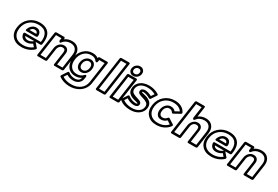

<svg xmlns="http://www.w3.org/2000/svg" viewBox="92 -2179 5461 3774"><g transform="rotate(30 2822.5 -292.0)"><path d="M71.8 -268.1Q91.3 -402.8 188.2 -486.3Q285.2 -569.8 420.9 -569.8Q425.3 -569.8 434.1 -569.3Q442.9 -568.8 446.8 -568.8Q539.1 -563.5 596.7 -517.8Q654.3 -472.2 670.7 -397Q687 -321.8 668 -221.2Q666 -210.9 658 -204.6Q649.9 -198.2 640.1 -198.2H532.2L534.2 -195.8L611.8 -106.9Q617.7 -100.1 616.5 -89.6Q615.2 -79.1 607.9 -71.8Q555.2 -22 486.6 4.4Q418 30.8 339.8 30.8Q199.7 30.8 126 -52Q52.2 -134.8 71.8 -268.1ZM122.1 -268.1Q105.5 -153.8 165.3 -86.4Q225.1 -19 347.2 -19Q466.8 -19 556.2 -88.9L507.8 -144Q443.8 -98.1 373 -98.1Q316.4 -98.1 280.8 -129.6Q245.1 -161.1 238.8 -216.8Q237.8 -226.1 240.2 -232.4Q242.7 -238.8 246.3 -241.7Q250 -244.6 255.6 -246.3Q261.2 -248 263.2 -248Q265.1 -248 268.1 -248H623Q643.6 -378.9 591.1 -449.5Q538.6 -520 414.1 -520Q298.3 -520 218.5 -451.4Q138.7 -382.8 122.1 -268.1ZM250 -319.8Q268.1 -377 309.6 -413.6Q351.1 -450.2 405.8 -450.2Q462.9 -450.2 493.7 -412.4Q524.4 -374.5 516.1 -315.9Q514.6 -306.6 506.1 -298.8Q497.6 -291 486.8 -291H271Q258.8 -291 253.2 -296.9Q247.6 -302.7 248.5 -309.3Q249.5 -315.9 250 -319.8ZM296.9 -198.2Q318.4 -147.9 379.9 -147.9Q445.3 -147.9 499 -195.8L501 -198.2ZM311 -340.8H465.8Q463.4 -369.6 446.5 -384.8Q429.7 -399.9 398.9 -399.9Q342.8 -399.9 311 -340.8Z M688.5 0 766.6 -539.1Q768.1 -549.8 776.6 -556.9Q785.2 -564 794.4 -564H967.8Q978.5 -564 984.9 -555.9Q991.2 -547.9 989.7 -539.1L986.3 -519Q1052.7 -570.3 1148.4 -571.8Q1248 -571.8 1300.3 -507.6Q1352.5 -443.4 1337.4 -339.8L1288.6 0Q1287.1 10.7 1278.1 17.8Q1269 24.9 1259.8 24.9H1087.4Q1076.7 24.9 1070.8 17.1Q1064.9 9.3 1066.4 0L1108.4 -292Q1113.3 -330.6 1098.1 -349.9Q1083 -369.1 1049.8 -369.1Q1014.2 -369.1 988.8 -346.7Q963.4 -324.2 952.6 -284.2L911.6 0Q910.2 10.7 900.9 17.8Q891.6 24.9 882.3 24.9H709.5Q698.7 24.9 692.9 17.1Q687 9.3 688.5 0ZM742.7 -24.9H865.7L902.3 -285.2Q902.3 -285.6 902.8 -286.6Q903.3 -287.6 903.3 -288.1Q918 -345.2 959 -382.1Q1000 -418.9 1056.6 -418.9Q1110.4 -418.9 1138.7 -383.3Q1167 -347.7 1158.7 -292L1120.6 -24.9H1242.7L1287.6 -339.8Q1299.8 -424.8 1260.3 -473.4Q1220.7 -522 1141.6 -522Q1033.2 -520.5 971.7 -438Q964.4 -428.2 957 -426.3Q949.7 -424.3 944.6 -428Q939.5 -431.6 935.3 -436.8Q931.2 -441.9 928.7 -446.3L926.8 -451.2L935.5 -514.2H812.5Z M1295.4 119.1 1372.6 2Q1389.2 -22.9 1409.2 -7.8Q1475.6 42 1555.2 42Q1608.4 42 1638.9 19.5Q1669.4 -2.9 1675.3 -42Q1614.7 -3.9 1540.5 -3.9Q1465.8 -3.9 1412.4 -40.3Q1358.9 -76.7 1335.7 -141.8Q1312.5 -207 1324.2 -290Q1342.3 -413.6 1423.6 -491.7Q1504.9 -569.8 1617.2 -569.8Q1694.8 -571.3 1746.6 -530.8L1747.6 -539.1Q1749 -549.8 1757.6 -556.9Q1766.1 -564 1775.4 -564H1947.3Q1958 -564 1964.4 -555.9Q1970.7 -547.9 1969.2 -539.1L1898.4 -48.8Q1886.7 34.2 1836.4 96.9Q1786.1 159.7 1709.5 192.9Q1632.8 226.1 1541.5 226.1Q1470.2 226.1 1407.5 205.8Q1344.7 185.5 1298.3 150.9Q1291.5 146 1290.8 136.2Q1290 126.5 1295.4 119.1ZM1349.6 121.1Q1434.1 175.8 1549.3 175.8Q1672.9 175.8 1753.2 115Q1833.5 54.2 1848.6 -48.8L1915.5 -514.2H1793.5L1787.6 -473.1Q1785.6 -460.4 1780 -454.1Q1774.4 -447.8 1767.8 -448Q1761.2 -448.2 1754.9 -450.2Q1748.5 -452.1 1744.1 -455.1L1740.2 -458Q1701.7 -521.5 1610.4 -520Q1519 -520 1454.1 -457.8Q1389.2 -395.5 1374.5 -290Q1358.9 -182.1 1407 -118.2Q1455.1 -54.2 1547.4 -54.2Q1635.3 -54.2 1691.4 -116.2Q1700.7 -126.5 1708.5 -128.9Q1716.3 -131.3 1720.9 -127Q1725.6 -122.6 1728.8 -116.9Q1731.9 -111.3 1733.4 -106.4L1734.4 -101.1L1725.6 -43.9Q1716.3 17.6 1667.2 54.7Q1618.2 91.8 1548.3 91.8Q1465.3 91.8 1397.5 48.8ZM1484.4 -285.2Q1494.6 -352.5 1539.6 -397.2Q1584.5 -441.9 1646.5 -441.9Q1708 -441.9 1739.3 -397.5Q1770.5 -353 1760.3 -285.2Q1751 -218.8 1706.8 -173.8Q1662.6 -128.9 1601.6 -128.9Q1539.6 -128.9 1506.8 -173.8Q1474.1 -218.8 1484.4 -285.2ZM1534.2 -285.2Q1526.9 -235.8 1547.9 -207.5Q1568.8 -179.2 1608.4 -179.2Q1647 -179.2 1675 -207.5Q1703.1 -235.8 1710.4 -285.2Q1717.8 -335.4 1697.5 -363.8Q1677.2 -392.1 1638.2 -392.1Q1598.6 -392.1 1570.1 -363.5Q1541.5 -335 1534.2 -285.2Z M2018.6 0 2125.5 -742.2Q2127 -752.9 2136 -760Q2145 -767.1 2154.3 -767.1H2327.1Q2337.9 -767.1 2343.8 -759.3Q2349.6 -751.5 2348.1 -742.2L2241.2 0Q2239.7 10.7 2230.7 17.8Q2221.7 24.9 2212.4 24.9H2039.6Q2028.8 24.9 2022.9 17.1Q2017.1 9.3 2018.6 0ZM2072.3 -24.9H2195.3L2294.4 -716.8H2171.4Z M2329.1 0 2407.2 -539.1Q2408.7 -549.8 2417.2 -556.9Q2425.8 -564 2435.1 -564H2607.4Q2618.2 -564 2624.5 -555.9Q2630.9 -547.9 2629.4 -539.1L2551.3 0Q2549.8 10.7 2540.5 17.8Q2531.2 24.9 2522 24.9H2350.1Q2339.4 24.9 2333.5 17.1Q2327.6 9.3 2329.1 0ZM2383.3 -24.9H2505.4L2575.2 -514.2H2453.1ZM2425.3 -693.8Q2432.6 -743.2 2470.7 -776.6Q2508.8 -810.1 2558.1 -810.1Q2607.4 -810.1 2636 -776.6Q2664.6 -743.2 2657.2 -693.8Q2649.9 -643.6 2611.8 -610.4Q2573.7 -577.1 2524.4 -577.1Q2475.1 -577.1 2446.5 -610.4Q2418 -643.6 2425.3 -693.8ZM2475.1 -693.8Q2470.7 -663.1 2485.8 -645Q2501 -627 2531.2 -627Q2561.5 -627 2582.3 -645Q2603 -663.1 2607.4 -693.8Q2611.8 -724.1 2596.4 -741.9Q2581.1 -759.8 2551.3 -759.8Q2521 -759.8 2500.2 -741.7Q2479.5 -723.6 2475.1 -693.8Z M2557.6 -80.1 2628.9 -189.9Q2632.3 -195.3 2637.5 -199.2Q2642.6 -203.1 2650.6 -204.6Q2658.7 -206.1 2666.5 -199.2Q2705.1 -169.4 2749.5 -153.3Q2793.9 -137.2 2835 -137.2Q2849.6 -137.2 2858.2 -139.9Q2866.7 -142.6 2868.2 -144.8Q2869.6 -147 2869.6 -148.9Q2870.6 -155.3 2856 -160.6Q2841.3 -166 2817.4 -171.6Q2793.5 -177.2 2764.9 -185.3Q2736.3 -193.4 2709 -208.3Q2681.6 -223.1 2659.9 -243.9Q2638.2 -264.6 2628.2 -298.8Q2618.2 -333 2624.5 -376Q2633.8 -438.5 2674.3 -483.9Q2714.8 -529.3 2772.2 -550.5Q2829.6 -571.8 2897 -571.8Q3022.9 -571.8 3122.6 -507.8Q3130.4 -502.9 3131.3 -492.7Q3132.3 -482.4 3127 -474.1L3051.8 -361.8Q3045.9 -352.5 3035.4 -349.6Q3024.9 -346.7 3016.6 -352.1Q2930.2 -402.8 2865.7 -402.8Q2838.9 -402.8 2835.9 -391.1Q2835.4 -387.2 2843 -383.8Q2850.6 -380.4 2863.8 -377.4Q2877 -374.5 2894.5 -370.4Q2912.1 -366.2 2931.9 -360.8Q2951.7 -355.5 2972.2 -347.2Q2992.7 -338.9 3011.5 -327.9Q3030.3 -316.9 3046.1 -301.8Q3062 -286.6 3072.8 -267.1Q3083.5 -247.6 3087.6 -221.9Q3091.8 -196.3 3086.9 -165Q3077.6 -102.5 3035.9 -56.9Q2994.1 -11.2 2934.8 10.5Q2875.5 32.2 2805.7 32.2Q2732.9 32.2 2669.7 11.7Q2606.4 -8.8 2560.5 -48.8Q2554.2 -54.7 2553.5 -64.2Q2552.7 -73.7 2557.6 -80.1ZM2611.8 -77.1Q2649.9 -48.8 2702.4 -33.4Q2754.9 -18.1 2814 -18.1Q2907.2 -18.1 2967 -57.4Q3026.9 -96.7 3036.6 -165Q3041 -194.3 3032.2 -217Q3023.4 -239.7 3005.4 -252.9Q2987.3 -266.1 2963.6 -277.1Q2939.9 -288.1 2914.1 -294.7Q2888.2 -301.3 2864 -310.1Q2839.8 -318.8 2821 -328.1Q2802.2 -337.4 2792.5 -353.5Q2782.7 -369.6 2785.6 -391.1Q2790.5 -422.9 2816.2 -438Q2841.8 -453.1 2872.6 -453.1Q2938.5 -453.1 3025.9 -408.2L3071.8 -476.1Q2989.3 -522 2889.6 -522Q2800.3 -522 2742.4 -483.2Q2684.6 -444.3 2674.8 -376Q2669.9 -342.3 2681.6 -317.9Q2693.4 -293.5 2715.8 -280Q2738.3 -266.6 2766.6 -256.6Q2794.9 -246.6 2823.2 -238.3Q2851.6 -230 2874.8 -219.7Q2897.9 -209.5 2910.6 -191.9Q2923.3 -174.3 2919.9 -148.9Q2915 -116.2 2887.7 -101.6Q2860.4 -86.9 2827.6 -86.9Q2738.3 -86.9 2653.8 -143.1Z M3137.2 -268.1Q3156.7 -402.3 3253.4 -486.1Q3350.1 -569.8 3485.4 -569.8Q3571.3 -569.8 3634.5 -535.4Q3697.8 -501 3727.5 -437Q3731.4 -427.7 3727.8 -417.7Q3724.1 -407.7 3714.4 -402.8L3579.6 -328.1Q3570.3 -323.2 3561 -325Q3551.8 -326.7 3547.4 -334Q3520 -379.9 3465.3 -379.9Q3426.8 -379.9 3397.7 -350.6Q3368.7 -321.3 3361.3 -269Q3353 -215.3 3373.8 -186.3Q3394.5 -157.2 3433.6 -157.2Q3495.1 -157.2 3528.3 -205.1Q3534.2 -214.4 3545.2 -217.3Q3556.2 -220.2 3564.5 -214.8L3679.2 -141.1Q3687.5 -136.2 3688.5 -126.2Q3689.5 -116.2 3683.6 -106.9Q3637.2 -41 3562.7 -5.1Q3488.3 30.8 3397.5 30.8Q3263.2 30.8 3190.4 -52.5Q3117.7 -135.7 3137.2 -268.1ZM3187.5 -268.1Q3170.9 -154.8 3230.2 -86.9Q3289.6 -19 3404.3 -19Q3475.1 -19 3532.2 -43Q3589.4 -66.9 3627.4 -110.8L3551.3 -160.2Q3499.5 -106.9 3425.3 -106.9Q3363.3 -106.9 3332.3 -152.8Q3301.3 -198.7 3311.5 -269Q3321.8 -337.9 3366.5 -384Q3411.1 -430.2 3472.7 -430.2Q3541.5 -430.2 3580.6 -381.8L3670.4 -432.1Q3643.1 -474.1 3594 -497.1Q3544.9 -520 3478.5 -520Q3362.8 -520 3283.4 -451.2Q3204.1 -382.3 3187.5 -268.1Z M3724.1 0 3831.1 -742.2Q3832.5 -752.9 3841.6 -760Q3850.6 -767.1 3859.9 -767.1H4032.7Q4043.5 -767.1 4049.3 -759.3Q4055.2 -751.5 4053.7 -742.2L4022 -518.1Q4089.8 -570.3 4185.1 -571.8Q4284.7 -571.8 4336.9 -507.6Q4389.2 -443.4 4374 -339.8L4325.2 0Q4323.7 10.7 4314.5 17.8Q4305.2 24.9 4295.9 24.9H4123Q4112.3 24.9 4106.4 17.1Q4100.6 9.3 4102.1 0L4144 -292Q4154.3 -369.1 4085 -369.1Q4046.4 -369.1 4018.8 -341.6Q3991.2 -314 3984.9 -266.1L3946.8 0Q3945.3 10.7 3936.3 17.8Q3927.2 24.9 3918 24.9H3745.1Q3734.4 24.9 3728.5 17.1Q3722.7 9.3 3724.1 0ZM3777.8 -24.9H3900.9L3935.1 -266.1Q3944.8 -331.1 3987.5 -375Q4030.3 -418.9 4091.8 -418.9Q4146.5 -418.9 4174.3 -383.5Q4202.1 -348.1 4193.8 -292L4155.8 -24.9H4278.8L4323.7 -339.8Q4335.9 -424.8 4296.4 -473.4Q4256.8 -522 4177.7 -522Q4067.9 -520.5 4006.8 -437Q4000 -427.2 3992.7 -425.3Q3985.4 -423.3 3980.2 -427Q3975.1 -430.7 3970.7 -435.8Q3966.3 -440.9 3963.9 -445.3L3961.9 -450.2L4000 -716.8H3877Z M4376.5 -268.1Q4396 -402.8 4492.9 -486.3Q4589.8 -569.8 4725.6 -569.8Q4730 -569.8 4738.8 -569.3Q4747.6 -568.8 4751.5 -568.8Q4843.8 -563.5 4901.4 -517.8Q4959 -472.2 4975.3 -397Q4991.7 -321.8 4972.7 -221.2Q4970.7 -210.9 4962.6 -204.6Q4954.6 -198.2 4944.8 -198.2H4836.9L4838.9 -195.8L4916.5 -106.9Q4922.4 -100.1 4921.1 -89.6Q4919.9 -79.1 4912.6 -71.8Q4859.9 -22 4791.3 4.4Q4722.7 30.8 4644.5 30.8Q4504.4 30.8 4430.7 -52Q4356.9 -134.8 4376.5 -268.1ZM4426.8 -268.1Q4410.2 -153.8 4470 -86.4Q4529.8 -19 4651.9 -19Q4771.5 -19 4860.8 -88.9L4812.5 -144Q4748.5 -98.1 4677.7 -98.1Q4621.1 -98.1 4585.4 -129.6Q4549.8 -161.1 4543.5 -216.8Q4542.5 -226.1 4544.9 -232.4Q4547.4 -238.8 4551 -241.7Q4554.7 -244.6 4560.3 -246.3Q4565.9 -248 4567.9 -248Q4569.8 -248 4572.8 -248H4927.7Q4948.2 -378.9 4895.8 -449.5Q4843.3 -520 4718.8 -520Q4603 -520 4523.2 -451.4Q4443.4 -382.8 4426.8 -268.1ZM4554.7 -319.8Q4572.8 -377 4614.3 -413.6Q4655.8 -450.2 4710.4 -450.2Q4767.6 -450.2 4798.3 -412.4Q4829.1 -374.5 4820.8 -315.9Q4819.3 -306.6 4810.8 -298.8Q4802.2 -291 4791.5 -291H4575.7Q4563.5 -291 4557.9 -296.9Q4552.2 -302.7 4553.2 -309.3Q4554.2 -315.9 4554.7 -319.8ZM4601.6 -198.2Q4623 -147.9 4684.6 -147.9Q4750 -147.9 4803.7 -195.8L4805.7 -198.2ZM4615.7 -340.8H4770.5Q4768.1 -369.6 4751.2 -384.8Q4734.4 -399.9 4703.6 -399.9Q4647.5 -399.9 4615.7 -340.8Z M4993.2 0 5071.3 -539.1Q5072.8 -549.8 5081.3 -556.9Q5089.8 -564 5099.1 -564H5272.5Q5283.2 -564 5289.6 -555.9Q5295.9 -547.9 5294.4 -539.1L5291 -519Q5357.4 -570.3 5453.1 -571.8Q5552.7 -571.8 5605 -507.6Q5657.2 -443.4 5642.1 -339.8L5593.3 0Q5591.8 10.7 5582.8 17.8Q5573.7 24.9 5564.5 24.9H5392.1Q5381.3 24.9 5375.5 17.1Q5369.6 9.3 5371.1 0L5413.1 -292Q5418 -330.6 5402.8 -349.9Q5387.7 -369.1 5354.5 -369.1Q5318.8 -369.1 5293.5 -346.7Q5268.1 -324.2 5257.3 -284.2L5216.3 0Q5214.8 10.7 5205.6 17.8Q5196.3 24.9 5187 24.9H5014.2Q5003.4 24.9 4997.6 17.1Q4991.7 9.3 4993.2 0ZM5047.4 -24.9H5170.4L5207 -285.2Q5207 -285.6 5207.5 -286.6Q5208 -287.6 5208 -288.1Q5222.7 -345.2 5263.7 -382.1Q5304.7 -418.9 5361.3 -418.9Q5415 -418.9 5443.4 -383.3Q5471.7 -347.7 5463.4 -292L5425.3 -24.9H5547.4L5592.3 -339.8Q5604.5 -424.8 5564.9 -473.4Q5525.4 -522 5446.3 -522Q5337.9 -520.5 5276.4 -438Q5269 -428.2 5261.7 -426.3Q5254.4 -424.3 5249.3 -428Q5244.1 -431.6 5240 -436.8Q5235.8 -441.9 5233.4 -446.3L5231.4 -451.2L5240.2 -514.2H5117.2Z"/></g></svg>

Font: Trueno Bold Outline
Style: Italic
Weight: 700
Width: 6
Designer: Julieta Ulanovsky
Foundry: Julieta Ulanovsky
Version: Version 3.001b | FøM Fix